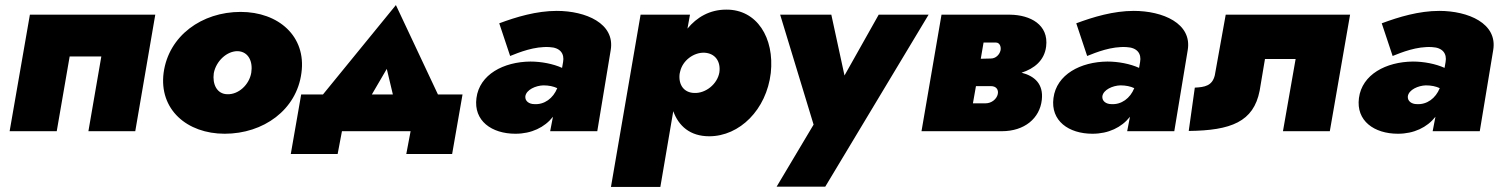

<svg xmlns="http://www.w3.org/2000/svg" viewBox="-20 -518 5935 758"><path d="M593 -460H98L18 0H204L255 -295H380L329 0H514Z M626 -231C607 -86 718 10 867 10C1020 10 1151 -84 1170 -230C1190 -375 1079 -471 930 -471C777 -471 646 -377 626 -231ZM824 -229C833 -277 876 -317 919 -316C961 -314 979 -275 972 -231C964 -183 921 -144 877 -146C836 -147 818 -186 824 -229Z M1601 0 1584 90H1765L1806 -145H1709L1543 -498L1255 -145H1169L1128 90H1313L1330 0ZM1507 -246 1531 -145H1448Z M1994 -297C2029 -311 2090 -336 2150 -332C2192 -330 2209 -306 2203 -273L2199 -250C2164 -266 2117 -275 2074 -275C1968 -274 1873 -224 1861 -131C1849 -41 1921 10 2015 10C2078 10 2130 -15 2163 -57L2152 0H2338L2391 -320C2409 -426 2292 -475 2178 -475C2098 -475 2018 -451 1951 -426ZM2054 -138C2058 -164 2095 -180 2125 -181C2147 -181 2165 -177 2180 -170C2164 -130 2129 -104 2089 -107C2070 -107 2052 -118 2054 -138Z M2587 220 2638 -79C2659 -21 2704 20 2780 20C2900 20 3006 -85 3023 -230C3038 -369 2968 -481 2847 -480C2782 -480 2731 -450 2694 -405L2704 -460H2509L2392 220ZM2820 -232C2812 -186 2766 -149 2721 -151C2681 -152 2658 -182 2663 -226L2665 -235C2675 -280 2719 -311 2760 -310C2804 -308 2826 -275 2820 -232Z M3646 -460H3449L3314 -220L3262 -460H3060L3192 -26L3046 219H3238Z M3697 -460 3618 0H3935C4025 0 4085 -51 4093 -124C4100 -187 4064 -218 4013 -231C4063 -247 4103 -279 4110 -334C4121 -421 4047 -459 3968 -460ZM3912 -350C3927 -350 3933 -333 3930 -319C3926 -302 3911 -287 3892 -287L3852 -286L3863 -350ZM3892 -178C3914 -178 3923 -163 3919 -146C3915 -128 3896 -110 3870 -110H3821L3833 -178Z M4272 -297C4307 -311 4368 -336 4428 -332C4470 -330 4487 -306 4481 -273L4477 -250C4442 -266 4395 -275 4352 -275C4246 -274 4151 -224 4139 -131C4127 -41 4199 10 4293 10C4356 10 4408 -15 4441 -57L4430 0H4616L4669 -320C4687 -426 4570 -475 4456 -475C4376 -475 4296 -451 4229 -426ZM4332 -138C4336 -164 4373 -180 4403 -181C4425 -181 4443 -177 4458 -170C4442 -130 4407 -104 4367 -107C4348 -107 4330 -118 4332 -138Z M5310 -460H4819L4776 -221C4766 -179 4736 -174 4697 -172L4673 -1C4840 -3 4929 -37 4953 -160L4974 -285H5095L5045 0H5230Z M5478 -297C5513 -311 5574 -336 5634 -332C5676 -330 5693 -306 5687 -273L5683 -250C5648 -266 5601 -275 5558 -275C5452 -274 5357 -224 5345 -131C5333 -41 5405 10 5499 10C5562 10 5614 -15 5647 -57L5636 0H5822L5875 -320C5893 -426 5776 -475 5662 -475C5582 -475 5502 -451 5435 -426ZM5538 -138C5542 -164 5579 -180 5609 -181C5631 -181 5649 -177 5664 -170C5648 -130 5613 -104 5573 -107C5554 -107 5536 -118 5538 -138Z"/></svg>

Font: Jost* Black
Style: Italic
Weight: 900
Italic angle: -10°
Version: Version 3.7